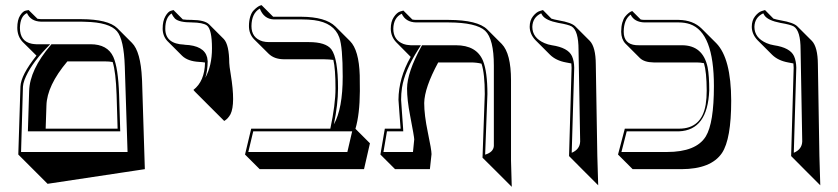

<svg xmlns="http://www.w3.org/2000/svg" viewBox="-20 -598 3243 743"><path d="M240.7 -360.4Q161.6 -266.6 159.7 -189.5L156.7 -100.1H435.1L431.2 -231Q428.2 -319.3 416 -357.9Q402.8 -360.4 386.7 -360.4ZM50.8 0 59.1 -263.2Q61 -307.6 121.1 -382.8L66.9 -436.5Q47.4 -457.5 46.9 -490.2Q46.9 -521 57.9 -538.1Q68.8 -555.2 80.1 -557.1L90.8 -559.1L125 -525.4Q131.8 -524.4 138.2 -523.9H293.9Q398.9 -523.4 434.1 -488.8L490.7 -432.1Q524.4 -398.4 529.3 -293.5Q529.3 -288.6 529.8 -284.2L540.5 56.6L164.1 113.3L107.4 56.6ZM61.5 -9.8H473.6L462.9 -340.8Q459.5 -445.3 432.6 -477.1Q403.3 -511.7 309.6 -513.7Q301.8 -513.7 293.9 -514.2H138.2Q98.6 -515.6 84.5 -547.4Q58.1 -535.6 57.1 -490.2Q57.1 -438 103 -428.7Q111.3 -427.2 120.1 -426.8H174.3L158.2 -410.2Q96.2 -345.2 74.7 -288.6Q69.3 -273.4 68.8 -262.7ZM176.3 -423.3 179.2 -426.8H330.1Q396 -426.8 418.5 -377.9Q437.5 -335.4 440.9 -231.4L445.3 -89.8H87.9L92.8 -246.1Q95.2 -328.1 176.3 -423.3Z M734.4 -243.2 728.5 -250Q772 -283.7 773.4 -356Q762.7 -357.9 751 -358.4Q706.5 -360.8 684.6 -382.3L627.9 -439Q609.9 -458 609.4 -486.8Q609.4 -516.6 619.9 -534.9Q630.4 -553.2 641.1 -556.2L651.4 -559.1L687.5 -522.9Q699.7 -521 722.7 -521Q772.5 -520.5 789.6 -503.4L846.2 -446.8Q866.7 -424.8 867.2 -354.5Q867.2 -344.7 873 -309.6Q891.6 -195.8 872.1 -156.2Q862.3 -138.2 847.7 -129.9L791 -186.5ZM774.4 -296.9Q800.3 -343.8 800.3 -411.1Q800.3 -483.9 780.8 -499.5Q765.1 -510.7 722.7 -511.2Q673.3 -511.2 657.2 -525.9Q648.9 -534.7 644 -545.9Q619.6 -530.3 619.6 -486.8Q619.6 -428.2 692.9 -425.3Q694.3 -425.3 694.8 -424.8Q770 -421.9 781.7 -375.5Q783.2 -368.2 783.7 -360.8Q783.2 -323.2 774.4 -296.9Z M1146 -533.2Q1239.7 -532.7 1277.8 -495.6L1334.5 -439Q1369.1 -404.3 1372.1 -306.6Q1372.6 -285.2 1372.6 -245.6Q1372.1 -155.8 1355.5 -99.6L1411.6 -43.5L1388.7 56.6H984.9L928.2 0L952.1 -100.1H1258.3Q1278.3 -193.8 1278.3 -255.9Q1278.3 -331.5 1270 -366.2Q1255.4 -368.2 1231.9 -368.7H1077.6Q1041 -369.1 1019.5 -390.1L962.9 -446.3Q943.4 -466.8 943.4 -497.1Q943.4 -517.1 948.2 -533Q953.1 -548.8 960.7 -556.9Q968.3 -564.9 975.3 -570.1Q982.4 -575.2 987.3 -576.7L992.2 -578.1L1037.1 -533.2Q1038.6 -533.2 1039.1 -533.2ZM1272 -116.7Q1306.2 -177.7 1306.2 -301.8Q1306.2 -417 1293 -453.1Q1272.5 -509.8 1195.8 -520Q1173.3 -522.9 1146 -522.9H1039.1Q1001 -524.4 985.4 -564.9Q953.6 -546.4 953.1 -497.1Q953.1 -450.7 996.6 -438Q1008.3 -435.1 1021 -435.1H1175.3Q1240.7 -435.1 1262.2 -407.2Q1288.1 -372.1 1288.1 -255.9Q1288.1 -194.3 1272 -116.7ZM960 -89.8 940.9 -9.8H1324.2L1342.8 -89.8Z M1847.2 12.2 1856 -233.9Q1856 -313.5 1843.3 -351.6Q1824.7 -356.4 1800.8 -356.4H1675.8Q1622.6 -258.3 1621.6 -199.2Q1621.6 -152.8 1635.7 -85.4Q1649.9 -18.1 1649.9 -1.5L1643.6 56.6H1508.8L1452.1 0L1469.2 -100.1H1530.3Q1529.3 -117.2 1525.4 -164.1Q1522 -206.5 1522 -211.9Q1522.5 -295.9 1569.3 -377.9L1513.2 -434.6Q1492.7 -456.1 1492.2 -486.8Q1492.2 -514.6 1504.2 -532.2Q1516.1 -549.8 1528.8 -553.7L1541 -557.1L1575.7 -522.5Q1583 -521 1590.3 -521H1716.3Q1828.6 -520.5 1865.2 -484.4L1921.9 -427.7Q1957.5 -390.6 1957.5 -287.6V23.4L1960.4 125L1903.8 68.4ZM1857.4 0.5Q1889.6 -9.3 1891.1 -33.2V-344.2Q1891.1 -447.3 1857.4 -479Q1822.8 -510.7 1716.3 -511.2H1590.3Q1549.8 -512.2 1534.7 -544.9Q1502.9 -529.8 1502 -486.8Q1502 -443.4 1540.5 -428.2Q1554.2 -423.3 1569.3 -422.9H1608.9L1599.1 -407.7Q1545.4 -323.2 1535.6 -258.3Q1532.2 -235.4 1532.2 -211.9Q1532.2 -207.5 1535.2 -167.5Q1539.1 -118.2 1540 -100.6L1540.5 -89.8H1477.5L1463.9 -9.8H1578.1L1583 -58.6Q1583 -67.9 1566.9 -151.4Q1555.2 -211.4 1555.2 -255.9Q1555.7 -317.9 1610.4 -418L1613.3 -422.9H1744.1Q1824.2 -422.9 1849.1 -362.8Q1866.2 -320.3 1866.2 -233.9Z M2182.1 5.9 2191.9 -335.9Q2191.9 -345.2 2190.9 -352.5Q2181.6 -354.5 2170.4 -356.4Q2131.8 -363.3 2108.4 -386.2L2051.8 -442.9Q2030.3 -465.8 2029.8 -494.1Q2029.8 -519 2042.7 -535.2Q2055.7 -551.3 2068.4 -555.2L2081.1 -559.1L2113.8 -525.9Q2124 -522.5 2143.1 -519Q2191.4 -510.7 2206.1 -496.1L2262.7 -439.5Q2285.2 -415.5 2285.6 -349.6L2291.5 5.4L2294.9 119.1L2238.3 62.5ZM2192.4 -6.8Q2224.1 -20 2225.1 -50.8L2218.8 -405.8Q2218.8 -479 2192.4 -495.6Q2179.7 -502.9 2141.1 -509.3Q2092.8 -518.6 2079.1 -538.1Q2076.2 -542.5 2074.2 -546.4Q2041 -530.8 2040 -494.1Q2040 -451.7 2086.9 -431.2Q2100.6 -425.3 2115.7 -422.9Q2178.2 -413.6 2193.4 -380.9Q2201.7 -362.3 2202.1 -335.9Z M2459.5 -522.5Q2467.3 -521 2474.6 -521H2606.9Q2662.1 -520 2695.3 -487.3L2752 -430.7Q2809.1 -372.1 2809.6 -208.5Q2809.6 -59.6 2773.9 -5.9Q2731.9 56.2 2617.2 56.6H2428.2L2371.6 0L2397.9 -100.1H2607.9Q2695.3 -100.1 2710.9 -193.4Q2714.8 -217.8 2714.8 -248Q2714.4 -319.8 2704.1 -353.5Q2690.4 -356.4 2675.3 -356.4H2509.3Q2473.1 -356.9 2456.1 -373.5L2399.4 -430.2Q2384.3 -446.8 2383.8 -475.1Q2383.8 -495.1 2388.2 -510.5Q2392.6 -525.9 2399.2 -533.9Q2405.8 -542 2411.9 -546.9Q2418 -551.8 2422.4 -553.7L2426.8 -555.2ZM2724.6 -248Q2718.3 -94.2 2607.9 -89.8H2405.3L2384.8 -9.8H2560.5Q2674.3 -9.8 2711.4 -70.3Q2742.7 -122.1 2742.7 -265.1Q2742.7 -472.2 2650.4 -504.4Q2630.4 -511.2 2606.9 -511.2H2474.6Q2434.6 -512.2 2420.4 -541.5Q2394 -522.5 2393.6 -475.1Q2393.6 -427.7 2440.4 -423.3Q2446.8 -422.9 2452.6 -422.9H2618.7Q2700.2 -422.9 2718.3 -337.9Q2724.6 -305.2 2724.6 -248Z M3041.5 5.9 3051.3 -335.9Q3051.3 -345.2 3050.3 -352.5Q3041 -354.5 3029.8 -356.4Q2991.2 -363.3 2967.8 -386.2L2911.1 -442.9Q2889.6 -465.8 2889.2 -494.1Q2889.2 -519 2902.1 -535.2Q2915 -551.3 2927.7 -555.2L2940.4 -559.1L2973.1 -525.9Q2983.4 -522.5 3002.4 -519Q3050.8 -510.7 3065.4 -496.1L3122.1 -439.5Q3144.5 -415.5 3145 -349.6L3150.9 5.4L3154.3 119.1L3097.7 62.5ZM3051.8 -6.8Q3083.5 -20 3084.5 -50.8L3078.1 -405.8Q3078.1 -479 3051.8 -495.6Q3039.1 -502.9 3000.5 -509.3Q2952.1 -518.6 2938.5 -538.1Q2935.5 -542.5 2933.6 -546.4Q2900.4 -530.8 2899.4 -494.1Q2899.4 -451.7 2946.3 -431.2Q2960 -425.3 2975.1 -422.9Q3037.6 -413.6 3052.7 -380.9Q3061 -362.3 3061.5 -335.9Z"/></svg>

Font: Linux Biolinum Shadow O
Style: Bold
Weight: 700
Designer: Philipp H. Poll
Foundry: Philipp H. Poll
Version: Version 0.9.2